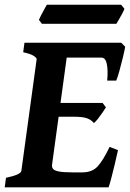

<svg xmlns="http://www.w3.org/2000/svg" viewBox="-25 -797 553 817"><path d="M507.8 -598.1Q504.9 -581.5 497.8 -552Q490.7 -522.5 482.9 -494.6Q475.1 -466.8 469.7 -454.1H431.2Q435.1 -499 429.4 -525.4Q423.8 -551.8 406.7 -551.8H235.4L257.3 -615.2H490.7ZM425.8 -340.3Q420.4 -331.5 410.9 -317.6Q401.4 -303.7 391.6 -291.3Q381.8 -278.8 374.5 -273.4Q362.8 -287.6 344.7 -293.9Q326.7 -300.3 288.6 -300.3H194.8L212.4 -358.9H411.6ZM477.1 -158.2Q471.2 -130.4 463.1 -96.9Q455.1 -63.5 448 -36.6Q440.9 -9.8 437 0H-4.9L0.5 -40.5Q64 -53.7 65.9 -70.3L130.9 -544.4Q131.8 -550.3 118.7 -559.1Q105.5 -567.9 73.7 -574.7L79.1 -615.2H333.5L328.1 -574.7Q296.4 -571.3 278.3 -566.7Q260.3 -562 259.3 -555.2L196.3 -94.7Q195.3 -85.4 200.7 -78.4Q206.1 -71.3 225.3 -67.4Q244.6 -63.5 284.7 -63.5H325.2Q367.2 -63.5 390.6 -89.1Q414.1 -114.7 441.4 -171.9ZM504.4 -759.8Q502.4 -752.9 495.4 -739.7Q488.3 -726.6 481 -713.9Q473.6 -701.2 470.2 -695.8H153.3L140.6 -712.4Q143.1 -719.2 149.7 -731.9Q156.2 -744.6 163.6 -757.6Q170.9 -770.5 174.3 -776.9H490.2Z"/></svg>

Font: Gentium Book Plus
Style: Bold Italic
Weight: 700
Italic angle: -8°
Designer: Victor Gaultney, Annie Olsen, Iska Routamaa, Becca Hirsbrunner
Foundry: SIL International
Version: Version 6.101